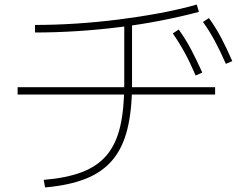

<svg xmlns="http://www.w3.org/2000/svg" viewBox="-20 -784 1040 839"><path d="M171 2Q269 -6 337 -31.5Q405 -57 446 -105.5Q487 -154 505 -230.5Q523 -307 523 -417V-689H557V-417Q557 -302 536.5 -219.5Q516 -137 471 -84Q426 -31 353.5 -2.5Q281 26 177 35ZM57 -371V-403H920V-371ZM133 -675Q221 -675 313 -681Q405 -687 496.5 -698.5Q588 -710 674.5 -726Q761 -742 840 -764L849 -732Q770 -711 682.5 -694Q595 -677 503 -665.5Q411 -654 317.5 -648Q224 -642 133 -642ZM835 -454Q810 -512 786.5 -555Q763 -598 735 -638L761 -655Q792 -612 816 -566Q840 -520 864 -467ZM967 -505Q942 -562 918.5 -605.5Q895 -649 867 -688L893 -705Q924 -662 948 -616Q972 -570 995 -517Z"/></svg>

Font: M PLUS 1 Code ExtraLight
Style: Regular
Weight: 250
Designer: Coji Morishita
Foundry: UNDERFOREST DESIGN
Version: Version 1.002